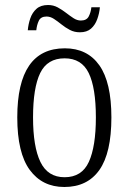

<svg xmlns="http://www.w3.org/2000/svg" viewBox="-20 -737 514 767"><path d="M237 10Q149 10 99 -58Q49 -126 49 -268Q49 -544 239 -544Q329 -544 377 -476Q425 -408 425 -268Q425 -126 377 -58Q329 10 237 10ZM238 -29Q307 -29 335 -90.5Q363 -152 363 -268Q363 -386 334.5 -445Q306 -504 238 -504Q169 -504 140.5 -445Q112 -386 112 -268Q112 -151 141.5 -90Q171 -29 238 -29ZM299 -608Q277 -608 259 -617.5Q241 -627 225.5 -639.5Q210 -652 195.5 -661.5Q181 -671 166 -671Q143 -671 135 -654Q127 -637 125 -616H91Q93 -640 101 -663.5Q109 -687 126 -702Q143 -717 172 -717Q193 -717 210.5 -707.5Q228 -698 243.5 -686Q259 -674 273.5 -664.5Q288 -655 303 -655Q326 -655 334.5 -671.5Q343 -688 345 -708H379Q377 -684 368.5 -660.5Q360 -637 343.5 -622.5Q327 -608 299 -608Z"/></svg>

Font: Noto Serif Tamil Condensed Light
Style: Italic
Weight: 300
Width: 3
Italic angle: -12°
Designer: Indian Type Foundry, Tom Grace, and the Monotype Design Team
Foundry: Monotype Imaging Inc.
Version: Version 2.003; ttfautohint (v1.8.4.7-5d5b)